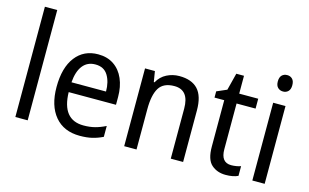

<svg xmlns="http://www.w3.org/2000/svg" viewBox="-92 -1014 2058 1278"><g transform="rotate(15 937.0 -375.0)"><path d="M163 0H78V-760H163Z M504 -546Q567 -546 612 -515.5Q657 -485 680.5 -430.5Q704 -376 704 -306V-252H378Q382 -63 530 -63Q573 -63 608 -72Q643 -81 681 -100V-25Q644 -7 607.5 1.5Q571 10 524 10Q413 10 352 -63Q291 -136 291 -264Q291 -398 348 -472Q405 -546 504 -546ZM503 -476Q448 -476 416.5 -436Q385 -396 379 -320H617Q617 -387 589.5 -431.5Q562 -476 503 -476Z M1063 -546Q1148 -546 1191 -500Q1234 -454 1234 -355V0H1149V-345Q1149 -473 1048 -473Q973 -473 943 -424.5Q913 -376 913 -278V0H828V-536H896L908 -463H913Q936 -505 976.5 -525.5Q1017 -546 1063 -546Z M1548 -62Q1565 -62 1583 -65Q1601 -68 1614 -73V-6Q1580 10 1529 10Q1470 10 1431 -24.5Q1392 -59 1392 -148V-468H1325V-511L1394 -541L1424 -659H1477V-536H1608V-468H1477V-153Q1477 -62 1548 -62Z M1755 -738Q1776 -738 1790 -724Q1804 -710 1804 -681Q1804 -653 1790 -639Q1776 -625 1755 -625Q1733 -625 1718.5 -639Q1704 -653 1704 -681Q1704 -710 1718 -724Q1732 -738 1755 -738ZM1796 -536V0H1711V-536Z"/></g></svg>

Font: Noto Sans Gurmukhi SemiCondensed
Style: Regular
Weight: 400
Width: 4
Designer: Jelle Bosma - Monotype Design Team
Foundry: Monotype Imaging Inc.
Version: Version 2.004; ttfautohint (v1.8.4.7-5d5b)